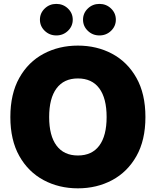

<svg xmlns="http://www.w3.org/2000/svg" viewBox="-20 -976 815 1005"><path d="M387.7 9.8Q288.6 9.8 208.3 -33.2Q127.9 -76.2 81.1 -159.4Q34.2 -242.7 34.2 -363.3Q34.2 -484.9 81.1 -568.4Q127.9 -651.9 208.3 -694.6Q288.6 -737.3 387.7 -737.3Q486.8 -737.3 566.9 -694.6Q647 -651.9 694.1 -568.4Q741.2 -484.9 741.2 -363.3Q741.2 -242.2 694.1 -158.9Q647 -75.7 566.9 -33Q486.8 9.8 387.7 9.8ZM387.7 -162.1Q461.4 -162.1 499.8 -213.9Q538.1 -265.6 538.1 -363.3Q538.1 -461.4 499.8 -513.4Q461.4 -565.4 387.7 -565.4Q314.5 -565.4 275.9 -513.4Q237.3 -461.4 237.3 -363.3Q237.3 -265.6 275.9 -213.9Q314.5 -162.1 387.7 -162.1ZM274.9 -790.5Q239.3 -790.5 214.1 -814.7Q189 -838.9 189 -873Q189 -907.2 214.1 -931.4Q239.3 -955.6 274.9 -955.6Q310.5 -955.6 335.7 -931.4Q360.8 -907.2 360.8 -873Q360.8 -838.9 335.7 -814.7Q310.5 -790.5 274.9 -790.5ZM500.5 -790.5Q464.8 -790.5 439.7 -814.7Q414.6 -838.9 414.6 -873Q414.6 -907.2 439.7 -931.4Q464.8 -955.6 500.5 -955.6Q536.1 -955.6 561.3 -931.4Q586.4 -907.2 586.4 -873Q586.4 -838.9 561.3 -814.7Q536.1 -790.5 500.5 -790.5Z"/></svg>

Font: Inter Black
Style: Regular
Weight: 900
Designer: Rasmus Andersson
Foundry: rsms
Version: Version 4.000;git-a52131595